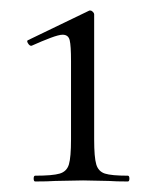

<svg xmlns="http://www.w3.org/2000/svg" viewBox="-20 -748 302 365"><path d="M47 -414Q80 -414 93.5 -418Q107 -422 111 -435.5Q115 -449 115 -483V-601V-632Q115 -661 112.5 -671.5Q110 -682 99 -682Q92 -682 76 -676Q60 -670 40 -661H39Q36 -661 33 -666Q30 -671 34 -672L150 -728H152Q154 -728 156.5 -725.5Q159 -723 159 -721V-483Q159 -449 163 -435.5Q167 -422 179.5 -418Q192 -414 223 -414Q226 -414 226 -408.5Q226 -403 223 -403Q200 -403 187 -404L138 -405L85 -404Q71 -403 47 -403Q44 -403 44 -408.5Q44 -414 47 -414Z"/></svg>

Font: Cormorant Garamond
Style: Regular
Weight: 400
Designer: Christian Thalmann (Catharsis Fonts)
Version: Version 3.000